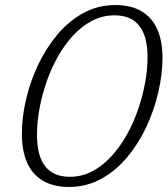

<svg xmlns="http://www.w3.org/2000/svg" viewBox="-20 -728 665 758"><path d="M126 -194.5Q126 -114 158 -72Q190 -30 256 -30Q302 -30 342.8 -51Q383.5 -72 417.5 -108.5Q451.5 -145 478.5 -192.2Q505.5 -239.5 524 -292.5Q542.5 -345.5 552.5 -399.5Q562.5 -453.5 562.5 -503Q562.5 -584 530.2 -625.8Q498 -667.5 432 -667.5Q386 -667.5 345.2 -646.8Q304.5 -626 270.2 -589.5Q236 -553 209.2 -505.8Q182.5 -458.5 164 -405.5Q145.5 -352.5 135.8 -298.5Q126 -244.5 126 -194.5ZM435.5 -708Q498 -708 539.5 -683Q581 -658 601.2 -611.8Q621.5 -565.5 621.5 -500.5Q621.5 -435.5 605.2 -364.8Q589 -294 558 -227.5Q527 -161 482 -107.2Q437 -53.5 379.2 -21.8Q321.5 10 252.5 10Q190 10 148.5 -15Q107 -40 86.8 -86.5Q66.5 -133 66.5 -197.5Q66 -262.5 82.2 -333.2Q98.5 -404 129.8 -470.5Q161 -537 206 -590.8Q251 -644.5 308.5 -676.2Q366 -708 435.5 -708Z"/></svg>

Font: Newsreader 9pt Light
Style: Italic
Weight: 300
Italic angle: -17°
Designer: Hugues Gentile
Foundry: Production Type
Version: Version 1.003